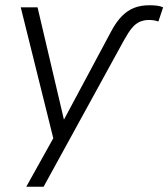

<svg xmlns="http://www.w3.org/2000/svg" viewBox="-20 -527 641 731"><path d="M403 -407Q422 -443 443.5 -465Q465 -487 490.5 -497Q516 -507 548 -507Q565 -507 577.5 -505.5Q590 -504 601 -499L583 -445Q576 -448 566 -449.5Q556 -451 548 -451Q528 -451 512 -444Q496 -437 482 -420Q468 -403 451 -372L146 184H80L192 -17L187 16L59 -499H123L228 -52H213Z"/></svg>

Font: Nunitoga
Style: Light Italic
Weight: 300
Italic angle: -9°
Designer: Vernon Adams
Foundry: Vernon Adams
Version: Version 1.0